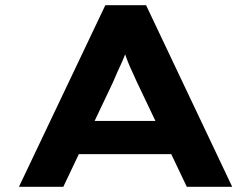

<svg xmlns="http://www.w3.org/2000/svg" viewBox="-20 -720 968 740"><path d="M53 0 386 -700H543L875 0H700L508 -403Q498 -426 488.5 -446Q479 -466 471.5 -485.5Q464 -505 457 -525Q450 -545 444 -565L481 -566Q474 -544 467 -523.5Q460 -503 451 -483Q442 -463 433 -443.5Q424 -424 415 -402L224 0ZM208 -126 263 -254H663L692 -126Z"/></svg>

Font: Lexend Tera
Style: Bold
Weight: 700
Designer: Bonnie Shaver-Troup, Thomas Jockin
Foundry: Lexend
Version: Version 1.007